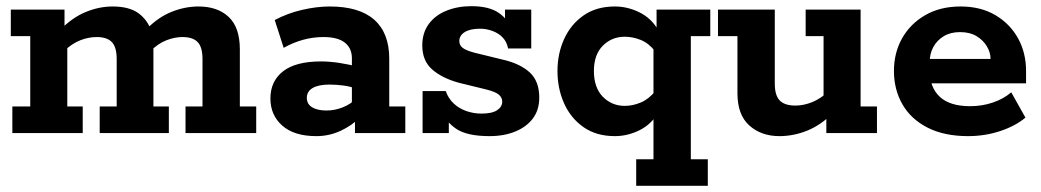

<svg xmlns="http://www.w3.org/2000/svg" viewBox="-20 -431 3374 622"><path d="M20 0V-86H78V-314H15V-400H189V-337L176 -335Q214 -374 257.5 -392Q301 -410 345 -410Q398 -410 428 -388.5Q458 -367 471 -329L454 -336Q492 -375 535.5 -392.5Q579 -410 623 -410Q685 -410 721 -376Q757 -342 757 -271V-86H810V0H581V-86H636V-240Q636 -278 620.5 -294.5Q605 -311 571 -311Q546 -311 519 -300.5Q492 -290 467 -265L473 -316Q475 -305 476 -291Q477 -277 477 -271V-86H527V0H303V-86H358V-240Q358 -278 342.5 -294.5Q327 -311 293 -311Q267 -311 240 -300.5Q213 -290 187 -265L198 -296V-86H248V0Z M1005 10Q933 10 894.5 -24Q856 -58 856 -112Q856 -168 897 -200Q938 -232 1020 -232Q1048 -232 1080.5 -227Q1113 -222 1137 -215L1120 -203V-242Q1120 -275 1097 -293Q1074 -311 1028 -311Q994 -311 961.5 -302Q929 -293 899 -276L870 -366Q911 -388 958.5 -399Q1006 -410 1048 -410Q1144 -410 1192.5 -367Q1241 -324 1241 -241V-86H1293V0H1130V-66L1148 -52Q1120 -24 1083 -7Q1046 10 1005 10ZM1038 -73Q1065 -73 1091 -83.5Q1117 -94 1131 -110L1120 -78V-171L1137 -143Q1115 -151 1092 -154Q1069 -157 1047 -157Q1012 -157 993 -146Q974 -135 974 -114Q974 -94 991 -83.5Q1008 -73 1038 -73Z M1566 10Q1494 10 1459 -13Q1424 -36 1412 -72L1434 -80V0H1349V-136H1424Q1432 -113 1449 -96.5Q1466 -80 1490 -71.5Q1514 -63 1540 -63Q1574 -63 1590.5 -74Q1607 -85 1607 -102Q1607 -114 1597 -123.5Q1587 -133 1556 -141L1466 -163Q1412 -178 1380 -206Q1348 -234 1348 -284Q1348 -324 1368.5 -352.5Q1389 -381 1425.5 -396Q1462 -411 1507 -411Q1564 -411 1595.5 -389.5Q1627 -368 1637 -334L1616 -333V-400H1701V-274H1626Q1622 -295 1609 -309Q1596 -323 1576 -330.5Q1556 -338 1535 -338Q1503 -338 1485.5 -327Q1468 -316 1468 -298Q1468 -284 1479.5 -275.5Q1491 -267 1518 -260L1608 -238Q1665 -225 1696 -196.5Q1727 -168 1727 -115Q1727 -75 1706.5 -47.5Q1686 -20 1649.5 -5Q1613 10 1566 10Z M2041 171V85H2097V-68L2112 -66Q2090 -28 2051.5 -9Q2013 10 1972 10Q1912 10 1870.5 -19Q1829 -48 1807.5 -96Q1786 -144 1786 -201Q1786 -257 1807.5 -304.5Q1829 -352 1870.5 -381Q1912 -410 1972 -410Q2013 -410 2051.5 -391Q2090 -372 2112 -334L2107 -332V-400H2281V-314H2218V85H2273V171ZM2004 -88Q2030 -88 2056 -99Q2082 -110 2103 -136L2097 -92V-307L2103 -264Q2082 -291 2056 -301.5Q2030 -312 2004 -312Q1962 -312 1933 -283Q1904 -254 1904 -201Q1904 -147 1933 -117.5Q1962 -88 2004 -88Z M2505 10Q2446 10 2407.5 -24.5Q2369 -59 2369 -129V-314H2306V-400H2490V-160Q2490 -122 2506 -105.5Q2522 -89 2557 -89Q2584 -89 2612 -100.5Q2640 -112 2666 -137L2648 -103V-314H2590V-400H2768V-86H2821V0H2657V-63L2678 -65Q2640 -26 2595.5 -8Q2551 10 2505 10Z M3116 10Q3039 10 2985 -17.5Q2931 -45 2903.5 -93Q2876 -141 2876 -201Q2876 -260 2902.5 -307Q2929 -354 2977.5 -382Q3026 -410 3092 -410Q3157 -410 3204.5 -382Q3252 -354 3278 -307Q3304 -260 3304 -201V-161H2941V-240H3189Q3189 -261 3177 -281Q3165 -301 3143.5 -314Q3122 -327 3090 -327Q3059 -327 3037 -313.5Q3015 -300 3003.5 -278.5Q2992 -257 2992 -232V-201Q2992 -148 3024.5 -117.5Q3057 -87 3123 -87Q3162 -87 3197 -99Q3232 -111 3256 -132L3302 -50Q3270 -23 3220.5 -6.5Q3171 10 3116 10Z"/></svg>

Font: Rokkitt
Style: Bold
Weight: 700
Designer: Vernon Adams
Foundry: Vernon Adams
Version: Version 3.103